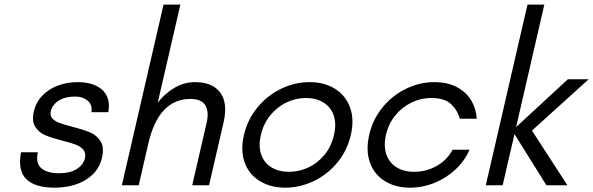

<svg xmlns="http://www.w3.org/2000/svg" viewBox="-20 -827 2647 857"><path d="M73.7 -147.5H148.9Q138.2 -98.6 164.3 -76.2Q190.4 -53.7 243.2 -53.7Q293 -53.7 322.5 -72.5Q352.1 -91.3 358.9 -120.6Q364.3 -144 352.3 -158.4Q340.3 -172.9 319.3 -180.9Q298.3 -189 260.3 -198.7Q211.9 -210.9 183.1 -222.9Q154.3 -234.9 137.7 -260.5Q121.1 -286.1 130.9 -329.1Q140.6 -371.1 169.4 -400.6Q198.2 -430.2 239 -445.3Q279.8 -460.4 327.1 -460.4Q374.5 -460.4 408 -444.8Q441.4 -429.2 456.3 -399.2Q471.2 -369.1 463.4 -326.2H388.2Q393.1 -359.4 371.3 -377.7Q349.6 -396 316.9 -396Q284.2 -396 261.5 -387.5Q238.8 -378.9 224.9 -364Q210.9 -349.1 207 -331.5Q202.1 -311 213.6 -298.3Q225.1 -285.6 245.1 -278.3Q265.1 -271 301.3 -261.7Q350.6 -249 380.9 -236.6Q411.1 -224.1 428.5 -197Q445.8 -169.9 435.5 -124.5Q425.3 -79.1 394.3 -48.8Q363.3 -18.6 319.1 -3.9Q274.9 10.7 223.1 10.7Q137.2 10.7 97.9 -26.9Q58.6 -64.5 73.7 -147.5Z M710 -806.6H785.2L684.1 -369.1Q718.3 -412.1 761 -436.3Q803.7 -460.4 849.1 -460.4Q904.3 -460.4 937.5 -438Q970.7 -415.5 980.7 -375.5Q990.7 -335.4 978 -281.2L913.1 0H837.9L902.3 -278.8Q913.6 -327.1 897 -356.2Q880.4 -385.3 830.1 -385.3Q688 -385.3 642.1 -186.5L599.1 0H523.9Z M1068.8 -224.6Q1085 -293.5 1128.9 -347.2Q1172.9 -400.9 1234.4 -430.7Q1295.9 -460.4 1361.8 -460.4Q1427.7 -460.4 1475.3 -430.7Q1522.9 -400.9 1542.5 -347.2Q1562 -293.5 1545.9 -224.6Q1529.8 -154.3 1485.1 -100.6Q1440.4 -46.9 1379.2 -18.1Q1317.9 10.7 1253.4 10.7Q1188 10.7 1139.9 -18.6Q1091.8 -47.9 1072.3 -101.3Q1052.7 -154.8 1068.8 -224.6ZM1269.5 -60.1Q1315.4 -60.1 1357.2 -79.8Q1398.9 -99.6 1429.2 -137Q1459.5 -174.3 1470.7 -224.6Q1482.4 -274.9 1469.5 -312Q1456.5 -349.1 1423.8 -369.4Q1391.1 -389.6 1345.7 -389.6Q1300.3 -389.6 1258.5 -369.6Q1216.8 -349.6 1186.3 -312Q1155.8 -274.4 1144.5 -224.6Q1132.8 -174.8 1145.8 -137.5Q1158.7 -100.1 1191.4 -80.1Q1224.1 -60.1 1269.5 -60.1Z M1628.4 -227.1Q1644 -294.4 1687.5 -347.7Q1731 -400.9 1792 -430.7Q1853 -460.4 1918.5 -460.4Q1980 -460.4 2022.5 -436.5Q2064.9 -412.6 2085.4 -375.2Q2106 -337.9 2107.9 -296.9H2032.2Q2022.5 -334.5 1993.4 -362.1Q1964.4 -389.6 1904.3 -389.6Q1859.4 -389.6 1817.4 -369.6Q1775.4 -349.6 1745.1 -312.7Q1714.8 -275.9 1703.1 -226.6Q1691.4 -175.8 1704.3 -138.2Q1717.3 -100.6 1749.8 -80.3Q1782.2 -60.1 1828.1 -60.1Q1883.8 -60.1 1930.2 -86.9Q1976.6 -113.8 2000 -158.7H2075.7Q2054.7 -109.9 2013.9 -71.3Q1973.1 -32.7 1919.9 -11Q1866.7 10.7 1810.1 10.7Q1745.1 10.7 1697.8 -18.6Q1650.4 -47.9 1631.1 -102.1Q1611.8 -156.2 1628.4 -227.1Z M2276.4 -228.5 2223.6 0H2148.4L2334.5 -806.6H2409.7L2283.7 -259.8L2514.6 -473.1H2607.4L2354.5 -244.1L2512.7 0H2418.9Z"/></svg>

Font: Glacial Indifference
Style: Italic
Weight: 400
Designer: Alfredo Marco Pradil
Foundry: Alfredo Marco Pradil
Version: Version 1.312